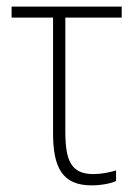

<svg xmlns="http://www.w3.org/2000/svg" viewBox="-20 -549 419 579"><path d="M256 10C286 10 315 4 330 -3V-35C311 -29 284 -24 262 -24C194 -24 177 -65 177 -153V-496H347V-529H15V-496H140V-147C140 -44 168 10 256 10Z"/></svg>

Font: Noto Sans SemiCondensed ExtraLight
Style: Regular
Weight: 200
Width: 4
Designer: Monotype Design Team
Foundry: Monotype Imaging Inc.
Version: Version 2.013